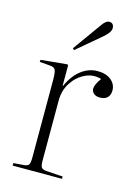

<svg xmlns="http://www.w3.org/2000/svg" viewBox="-115 -818 637 883"><g transform="rotate(15 203.5 -377.0)"><path d="M35 0V-12L87 -16Q103 -18 108 -26Q113 -34 113 -60V-427Q113 -465 107 -476.5Q101 -488 80 -489L32 -493L33 -503L158 -515L162 -511V-414H164Q187 -466 223 -493.5Q259 -521 301 -521Q341 -521 365 -501.5Q389 -482 389 -452Q389 -431 377 -418.5Q365 -406 341 -406Q322 -406 311.5 -415.5Q301 -425 301 -437Q301 -457 325 -490Q285 -502 247.5 -484Q210 -466 186 -429Q162 -392 162 -344V-59Q162 -35 167 -26.5Q172 -18 191 -16L270 -11V0ZM170 -586 163 -593 262 -731Q278 -754 294 -754Q305 -754 310.5 -747Q316 -740 316 -729Q316 -710 286 -684Z"/></g></svg>

Font: Literata 72pt ExtraLight
Style: Regular
Weight: 200
Designer: Latin by Veronika Burian and Jose Scaglione. Greek by Irene Vlachou. Cyrillic by Vera Evstafieva.
Foundry: TypeTogether
Version: Version 3.002